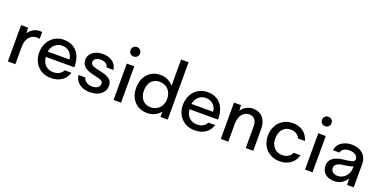

<svg xmlns="http://www.w3.org/2000/svg" viewBox="-15 -1565 4736 2383"><g transform="rotate(20 2353.0 -373.5)"><path d="M321 -491C261 -491 204 -462 171 -410H169L166 -480H73V0H172V-228C172 -337 226 -403 312 -403C322 -403 337 -401 348 -399V-488C337 -490 329 -491 321 -491Z M638 -491C499 -491 400 -384 400 -236C400 -92 501 11 643 11C754 11 836 -44 862 -138H773C754 -94 706 -67 645 -67C561 -67 502 -126 496 -214H873C875 -387 785 -491 638 -491ZM640 -415C720 -415 774 -364 783 -284H496C506 -357 565 -415 640 -415Z M1159 11C1277 11 1356 -51 1356 -144C1356 -209 1317 -249 1225 -271L1139 -291C1082 -304 1060 -324 1060 -353C1060 -391 1096 -415 1152 -415C1205 -415 1242 -390 1249 -349H1340C1331 -434 1257 -491 1152 -491C1043 -491 968 -433 968 -349C968 -281 1012 -236 1111 -212L1197 -191C1241 -180 1260 -164 1260 -135C1260 -93 1221 -65 1160 -65C1099 -65 1053 -96 1045 -142H954C964 -49 1043 11 1159 11Z M1518 -591C1554 -591 1581 -618 1581 -653C1581 -689 1554 -716 1518 -716C1482 -716 1455 -689 1455 -653C1455 -618 1482 -591 1518 -591ZM1568 0V-480H1469V0Z M2085 -414H2082C2038 -466 1977 -491 1913 -491C1775 -491 1681 -389 1681 -239C1681 -89 1774 11 1913 11C1980 11 2041 -15 2085 -67H2088V0H2184V-758H2085ZM1930 -71C1840 -71 1783 -138 1783 -239C1783 -342 1840 -408 1930 -408C2025 -408 2090 -340 2090 -239C2090 -139 2025 -71 1930 -71Z M2536 -491C2397 -491 2298 -384 2298 -236C2298 -92 2399 11 2541 11C2652 11 2734 -44 2760 -138H2671C2652 -94 2604 -67 2543 -67C2459 -67 2400 -126 2394 -214H2771C2773 -387 2683 -491 2536 -491ZM2538 -415C2618 -415 2672 -364 2681 -284H2394C2404 -357 2463 -415 2538 -415Z M3135 -491C3075 -491 3017 -461 2983 -410H2981L2978 -480H2885V0H2984V-232C2984 -340 3037 -408 3116 -408C3176 -408 3215 -362 3215 -290V0H3314V-291C3314 -413 3244 -491 3135 -491Z M3665 11C3777 11 3858 -49 3884 -148H3794C3777 -102 3728 -72 3667 -72C3579 -72 3518 -139 3518 -236C3518 -339 3575 -407 3662 -407C3720 -407 3764 -379 3785 -333H3876C3847 -434 3770 -491 3661 -491C3520 -491 3420 -386 3420 -237C3420 -91 3521 11 3665 11Z M4047 -591C4083 -591 4110 -618 4110 -653C4110 -689 4083 -716 4047 -716C4011 -716 3984 -689 3984 -653C3984 -618 4011 -591 4047 -591ZM4097 0V-480H3998V0Z M4442 -491C4330 -491 4250 -431 4241 -345H4328C4334 -387 4377 -413 4439 -413C4503 -413 4547 -381 4547 -335C4547 -292 4475 -290 4399 -280C4276 -264 4219 -217 4219 -134C4219 -45 4284 11 4382 11C4453 11 4509 -21 4547 -79H4550L4554 0H4641V-310C4641 -419 4560 -491 4442 -491ZM4402 -64C4350 -64 4314 -93 4314 -138C4314 -178 4345 -203 4404 -213C4451 -222 4515 -225 4550 -245V-223C4550 -133 4482 -64 4402 -64Z"/></g></svg>

Font: UULA Sans Medium
Style: Regular
Weight: 500
Designer: Mohamed Gaber, Laura Garcia Mut
Foundry: Kief Type Foundry
Version: Version 3.006;hotconv 1.0.109;makeotfexe 2.5.65596